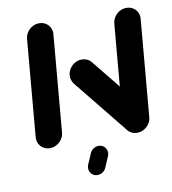

<svg xmlns="http://www.w3.org/2000/svg" viewBox="-76 -586 713 797"><g transform="rotate(-10 280.0 -187.5)"><path d="M96.3 0Q81.1 0 69.1 -7.4Q57 -14.8 50.7 -27.6Q44.4 -40.4 45.6 -55.6L81.1 -463Q82.6 -478.1 91.1 -490.9Q99.6 -503.7 113 -511.1Q126.3 -518.5 141.5 -518.5Q156.7 -518.5 168.9 -511.1Q181.1 -503.7 187.4 -490.9Q193.7 -478.1 192.2 -463L156.7 -55.6Q155.6 -40.4 146.9 -27.6Q138.1 -14.8 124.8 -7.4Q111.5 0 96.3 0ZM229.3 -284.1Q230.4 -299.3 239.1 -312Q247.8 -324.8 261.1 -332.2Q274.4 -339.6 289.6 -339.6Q301.9 -339.6 312.2 -334.8Q322.6 -330 329.6 -321.1L517.8 -88.1L428.1 -14.1L240 -247Q227.8 -263 229.3 -284.1ZM464.1 0Q448.9 0 436.9 -7.4Q424.8 -14.8 418.5 -27.6Q412.2 -40.4 413.3 -55.6L448.9 -463Q450.4 -478.1 458.9 -490.9Q467.4 -503.7 480.7 -511.1Q494.1 -518.5 509.3 -518.5Q524.4 -518.5 536.7 -511.1Q548.9 -503.7 555.2 -490.9Q561.5 -478.1 560 -463L524.4 -55.6Q523.3 -40.4 514.6 -27.6Q505.9 -14.8 492.6 -7.4Q479.3 0 464.1 0ZM240 95.9 258.9 51.9Q263 40.4 273.5 33Q284.1 25.6 296.3 25.6Q308.5 25.6 317.4 32.6Q326.3 39.6 329.3 50.9Q332.2 62.2 327.8 73.7L308.9 117.8Q304.8 129.3 294.3 136.7Q283.7 144.1 271.5 144.1Q259.3 144.1 250.4 137Q241.5 130 238.5 118.7Q235.6 107.4 240 95.9Z"/></g></svg>

Font: 26F Galaxy Sans Oblique
Style: Regular
Weight: 400
Italic angle: -5°
Designer: C₂₉H₂₅N₃O₅
Version: Version 1.200;FEAKit 1.0